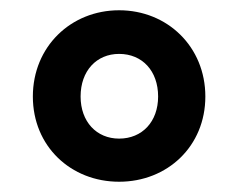

<svg xmlns="http://www.w3.org/2000/svg" viewBox="-20 -805 463 374"><path d="M212 -451C306 -451 380 -520 380 -617C380 -714 306 -785 212 -785C118 -785 44 -714 44 -617C44 -520 118 -451 212 -451ZM212 -535C168 -535 137 -568 137 -617C137 -667 168 -700 212 -700C257 -700 288 -667 288 -617C288 -568 257 -535 212 -535Z"/></svg>

Font: Noto Sans Korean Black
Style: Bold
Weight: 900
Designer: Ryoko NISHIZUKA (kana & ideographs); Paul D. Hunt (Latin, Greek & Cyrillic); Wenlong ZHANG (bopomofo); Sandoll Communica
Foundry: Adobe Systems Incorporated
Version: Version 1.000;PS 1;hotconv 1.0.78;makeotf.lib2.5.61930